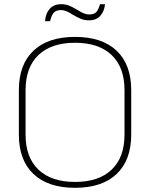

<svg xmlns="http://www.w3.org/2000/svg" viewBox="-20 -886 716 916"><path d="M70 -244V-456Q70 -578 139.5 -644Q209 -710 338 -710Q467 -710 536.5 -644Q606 -578 606 -456V-244Q606 -122 536.5 -56Q467 10 338 10Q209 10 139.5 -56Q70 -122 70 -244ZM574 -244V-456Q574 -565 512.5 -623.5Q451 -682 338 -682Q225 -682 163.5 -623.5Q102 -565 102 -456V-244Q102 -135 163.5 -76.5Q225 -18 338 -18Q451 -18 512.5 -76.5Q574 -135 574 -244ZM272 -866Q293 -866 310 -859Q327 -852 349 -839Q382 -817 404 -817Q429 -817 439.5 -828.5Q450 -840 457 -866H481Q478 -833 459 -811Q440 -789 404 -789Q383 -789 366 -796Q349 -803 327 -816Q294 -838 272 -838Q249 -838 237.5 -826.5Q226 -815 219 -785H195Q197 -820 216.5 -843Q236 -866 272 -866Z"/></svg>

Font: KoHo ExtraLight
Style: Regular
Weight: 275
Version: Version 1.000; ttfautohint (v1.6)